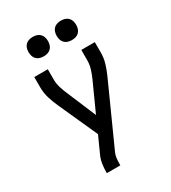

<svg xmlns="http://www.w3.org/2000/svg" viewBox="-226 -862 1051 1181"><g transform="rotate(-30 300.0 -272.0)"><path d="M176 205V198Q176 169 180.5 140Q185 111 197 85L249 -30L124 -307Q108 -342 96.5 -379.5Q85 -417 85 -457V-530H181V-457Q181 -441 183.5 -426Q186 -411 190.5 -396.5Q195 -382 200.5 -368Q206 -354 212 -340L297 -138L389 -341Q401 -368 410 -397Q419 -426 419 -457V-530H515V-456Q515 -417 503.5 -379.5Q492 -342 476 -307L284 119Q276 137 274 157.5Q272 178 272 198V205ZM400 -611Q386 -611 372.5 -615Q359 -619 349 -629Q339 -639 335 -652.5Q331 -666 331 -680Q331 -694 335 -707.5Q339 -721 349 -731Q359 -741 372.5 -745Q386 -749 400 -749Q414 -749 427.5 -745Q441 -741 451 -731Q461 -721 465 -707.5Q469 -694 469 -680Q469 -666 465 -652.5Q461 -639 451 -629Q441 -619 427.5 -615Q414 -611 400 -611ZM200 -611Q186 -611 172.5 -615Q159 -619 149 -629Q139 -639 135 -652.5Q131 -666 131 -680Q131 -694 135 -707.5Q139 -721 149 -731Q159 -741 172.5 -745Q186 -749 200 -749Q214 -749 227.5 -745Q241 -741 251 -731Q261 -721 265 -707.5Q269 -694 269 -680Q269 -666 265 -652.5Q261 -639 251 -629Q241 -619 227.5 -615Q214 -611 200 -611Z"/></g></svg>

Font: Iosevka Curly Medium Extended
Style: Regular
Weight: 500
Width: 7
Monospace: yes
Designer: Belleve Invis
Foundry: Belleve Invis
Version: Version 11.1.0; ttfautohint (v1.8.3)